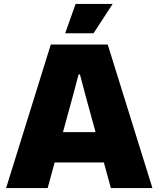

<svg xmlns="http://www.w3.org/2000/svg" viewBox="-20 -955 806 975"><path d="M11 0 238 -729H527L754 0H543L411 -482L386 -577H379L354 -482L222 0ZM244 -130 289 -284H476L521 -130ZM311 -786 364 -935H552L455 -786Z"/></svg>

Font: Mona Sans ExtraLight Black
Style: Regular
Weight: 900
Version: Version 2.000